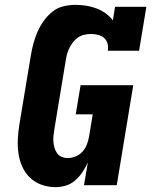

<svg xmlns="http://www.w3.org/2000/svg" viewBox="-20 -763 640 791"><path d="M209 8Q178 8 150.5 -2Q123 -12 103 -31.5Q83 -51 71.5 -77Q60 -103 56 -131.5Q52 -160 53.5 -190.5Q55 -221 60 -251L107 -534Q111 -559 117.5 -583Q124 -607 134 -630.5Q144 -654 159.5 -676Q175 -698 195.5 -714.5Q216 -731 241 -737Q266 -743 290 -743Q313 -743 335 -739.5Q357 -736 377 -728.5Q397 -721 414.5 -708.5Q432 -696 445 -679L454 -735H583L553 -554H424Q427 -569 423 -583.5Q419 -598 408.5 -607Q398 -616 383.5 -619.5Q369 -623 355 -623Q342 -623 328 -620Q314 -617 302.5 -609.5Q291 -602 282 -590.5Q273 -579 266.5 -566.5Q260 -554 256.5 -541Q253 -528 251 -515L204 -231Q202 -218 200.5 -205Q199 -192 200 -179Q201 -166 204.5 -154Q208 -142 215 -132Q222 -122 234 -117Q246 -112 259 -112Q275 -112 291.5 -118.5Q308 -125 320 -138.5Q332 -152 338 -168Q344 -184 347 -201L362 -292H292L312 -412H529L461 0H326L342 -94Q333 -74 320.5 -55Q308 -36 290.5 -20.5Q273 -5 251.5 1.5Q230 8 209 8Z"/></svg>

Font: Iosevka Etoile Heavy Oblique
Style: Regular
Weight: 900
Italic angle: -9°
Designer: Belleve Invis
Foundry: Belleve Invis
Version: Version 15.5.2; ttfautohint (v1.8.4)